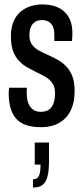

<svg xmlns="http://www.w3.org/2000/svg" viewBox="-20 -559 379 862"><path d="M164 12Q121 12 93 1Q65 -10 49 -30.5Q33 -51 26 -79Q19 -107 19 -140Q19 -145 19.5 -152Q20 -159 21 -165H101Q100 -158 100 -152.5Q100 -147 100 -141Q100 -116 106.5 -97.5Q113 -79 127 -68Q141 -57 162 -57Q186 -57 200 -67Q214 -77 220.5 -95.5Q227 -114 227 -141Q227 -169 215 -186Q203 -203 184 -214Q165 -225 143 -235Q123 -245 102.5 -256.5Q82 -268 65 -286Q48 -304 38.5 -330Q29 -356 29 -396Q29 -431 39 -458Q49 -485 68.5 -503Q88 -521 114 -530Q140 -539 170 -539Q203 -539 228 -530.5Q253 -522 270.5 -505Q288 -488 296.5 -464.5Q305 -441 305 -410Q305 -402 304.5 -392.5Q304 -383 303 -375H224V-402Q224 -427 217 -441Q210 -455 197.5 -462Q185 -469 169 -469Q154 -469 143.5 -464Q133 -459 125.5 -449.5Q118 -440 115 -427.5Q112 -415 112 -400Q112 -375 123.5 -359Q135 -343 154 -332.5Q173 -322 194 -313Q214 -304 235.5 -292.5Q257 -281 275 -263.5Q293 -246 304 -219Q315 -192 315 -151Q315 -109 304 -78.5Q293 -48 273 -28Q253 -8 225.5 2Q198 12 164 12ZM128 283V246Q147 246 154.5 231Q162 216 162 180H136V81H200V165Q200 208 193 234Q186 260 170.5 271.5Q155 283 128 283Z"/></svg>

Font: Archivo ExtraCondensed Medium
Style: Regular
Weight: 500
Width: 2
Designer: Hector Gatti
Foundry: Omnibus-Type
Version: Version 2.001